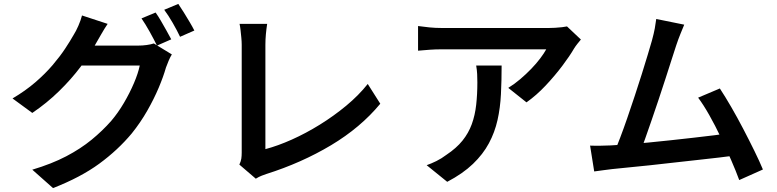

<svg xmlns="http://www.w3.org/2000/svg" viewBox="-20 -878 3970 981"><path d="M775 -814Q788 -796 802.5 -771Q817 -746 831 -721Q845 -696 855 -677L782 -645Q767 -676 745 -715.5Q723 -755 703 -784ZM891 -858Q904 -839 919.5 -814Q935 -789 949.5 -764.5Q964 -740 973 -722L900 -690Q885 -722 862.5 -761Q840 -800 819 -828ZM858 -600Q850 -587 842 -568.5Q834 -550 828 -533Q815 -487 791 -430Q767 -373 732.5 -312.5Q698 -252 653 -196Q582 -111 487 -41.5Q392 28 251 83L145 -11Q245 -41 318.5 -79.5Q392 -118 448 -164Q504 -210 548 -260Q583 -301 613 -352Q643 -403 664.5 -453.5Q686 -504 694 -543H348L390 -645Q403 -645 433.5 -645Q464 -645 503 -645Q542 -645 580 -645Q618 -645 646.5 -645Q675 -645 685 -645Q708 -645 729.5 -648Q751 -651 766 -656ZM530 -756Q513 -731 497.5 -703.5Q482 -676 473 -661Q441 -602 392.5 -537.5Q344 -473 281.5 -412Q219 -351 145 -301L44 -375Q110 -414 160.5 -457.5Q211 -501 248.5 -545Q286 -589 312.5 -629Q339 -669 357 -701Q368 -718 380.5 -746.5Q393 -775 399 -799Z M1203 -37Q1211 -54 1213 -67.5Q1215 -81 1215 -98Q1215 -116 1215 -155.5Q1215 -195 1215 -248Q1215 -301 1215 -359.5Q1215 -418 1215 -474.5Q1215 -531 1215 -576.5Q1215 -622 1215 -649Q1215 -666 1213 -686Q1211 -706 1209 -724.5Q1207 -743 1204 -756H1345Q1341 -730 1338.5 -703Q1336 -676 1336 -649Q1336 -626 1336 -589.5Q1336 -553 1336 -508.5Q1336 -464 1336 -416Q1336 -368 1336 -321Q1336 -274 1336 -233Q1336 -192 1336 -161Q1336 -130 1336 -116Q1400 -133 1471.5 -165Q1543 -197 1614 -241Q1685 -285 1748.5 -337.5Q1812 -390 1859 -449L1923 -348Q1822 -226 1671.5 -136Q1521 -46 1341 11Q1332 14 1317.5 19.5Q1303 25 1287 35Z M2948 -676Q2941 -668 2930 -654Q2919 -640 2913 -630Q2891 -592 2853 -541.5Q2815 -491 2768 -441Q2721 -391 2670 -355L2577 -429Q2608 -448 2638 -473.5Q2668 -499 2694.5 -526.5Q2721 -554 2740.5 -580Q2760 -606 2771 -626Q2757 -626 2724.5 -626Q2692 -626 2647.5 -626Q2603 -626 2552 -626Q2501 -626 2450.5 -626Q2400 -626 2356 -626Q2312 -626 2280 -626Q2248 -626 2236 -626Q2205 -626 2177.5 -624Q2150 -622 2116 -619V-745Q2144 -741 2174.5 -738Q2205 -735 2236 -735Q2248 -735 2281 -735Q2314 -735 2360 -735Q2406 -735 2459 -735Q2512 -735 2564.5 -735Q2617 -735 2662.5 -735Q2708 -735 2740.5 -735Q2773 -735 2785 -735Q2798 -735 2816 -736Q2834 -737 2851.5 -739Q2869 -741 2877 -743ZM2543 -543Q2543 -467 2539.5 -397Q2536 -327 2522 -264.5Q2508 -202 2478 -146Q2448 -90 2396.5 -40.5Q2345 9 2265 51L2160 -34Q2183 -42 2209.5 -55Q2236 -68 2261 -87Q2312 -121 2343 -159.5Q2374 -198 2390.5 -243.5Q2407 -289 2413 -342.5Q2419 -396 2419 -457Q2419 -479 2418 -499.5Q2417 -520 2413 -543Z M3476 -752Q3467 -730 3456.5 -704.5Q3446 -679 3435 -646Q3426 -619 3412 -575Q3398 -531 3381 -478.5Q3364 -426 3345.5 -370.5Q3327 -315 3309 -263Q3291 -211 3276 -168.5Q3261 -126 3250 -101L3118 -96Q3131 -128 3148.5 -174Q3166 -220 3185 -275Q3204 -330 3223 -387.5Q3242 -445 3259 -499Q3276 -553 3289.5 -598Q3303 -643 3311 -671Q3321 -708 3325.5 -732.5Q3330 -757 3333 -781ZM3658 -426Q3685 -385 3716 -331.5Q3747 -278 3777.5 -219.5Q3808 -161 3834.5 -107Q3861 -53 3878 -12L3757 42Q3741 -2 3716 -59.5Q3691 -117 3662.5 -177Q3634 -237 3604 -290Q3574 -343 3547 -379ZM3100 -135Q3135 -137 3184.5 -140.5Q3234 -144 3291 -149.5Q3348 -155 3408 -161.5Q3468 -168 3525 -174.5Q3582 -181 3630.5 -187Q3679 -193 3713 -198L3741 -84Q3705 -79 3653.5 -73Q3602 -67 3542.5 -60.5Q3483 -54 3421 -47Q3359 -40 3300 -33.5Q3241 -27 3191 -22.5Q3141 -18 3107 -14Q3088 -12 3064 -8.5Q3040 -5 3016 -2L2995 -134Q3020 -133 3048.5 -133.5Q3077 -134 3100 -135Z"/></svg>

Font: Noto Sans TC SemiBold
Style: Regular
Weight: 600
Designer: Ryoko NISHIZUKA  (kana, bopomofo & ideographs); Paul D. Hunt (Latin, Greek & Cyrillic); Sandoll Communications , Soo-you
Foundry: Adobe
Version: Version 2.004-H2;hotconv 1.0.118;makeotfexe 2.5.65603